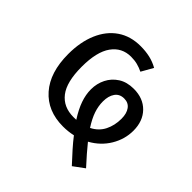

<svg xmlns="http://www.w3.org/2000/svg" viewBox="-176 -698 967 967"><g transform="rotate(45 307.5 -214.5)"><path d="M471.3 121.5Q440.5 88.7 414.9 59.7Q389.2 30.8 368.7 4.1Q334.9 11.8 298.5 11.8Q187.7 11.8 123.3 -61.3Q59 -134.4 59 -265.1Q59 -351.3 86.7 -415.9Q114.4 -480.5 165.9 -515.9Q217.4 -551.3 289.2 -551.3Q324.6 -551.3 355.4 -544.4Q386.2 -537.4 414.4 -521.5L379 -459Q359.5 -468.7 338.7 -474.1Q317.9 -479.5 292.8 -479.5Q227.7 -479.5 190 -426.9Q152.3 -374.4 152.3 -267.7Q152.3 -159.5 191.3 -109.2Q230.3 -59 302.1 -59Q312.3 -59 322.1 -59.5Q292.8 -105.1 279.2 -144.1Q265.6 -183.1 265.6 -220Q265.6 -261.5 283.3 -296.7Q301 -331.8 334.6 -353.3Q368.2 -374.9 416.9 -374.9Q484.1 -374.9 524.4 -333.6Q564.6 -292.3 564.6 -224.1Q564.6 -163.6 532.3 -109.5Q500 -55.4 441.5 -23.1Q459.5 -1 481.3 24.4Q503.1 49.7 529.7 78.5ZM351.3 -220Q351.3 -186.7 362.6 -153.3Q373.8 -120 400 -79.5Q441.5 -100.5 460.5 -138.7Q479.5 -176.9 479.5 -224.1Q479.5 -262.1 463.3 -284.1Q447.2 -306.2 416.9 -306.2Q384.6 -306.2 367.9 -282.3Q351.3 -258.5 351.3 -220Z"/></g></svg>

Font: FiraCode Nerd Font
Style: Regular
Weight: 400
Designer: Carrois Corporate, Edenspiekermann AG, Nikita Prokopov
Foundry: Carrois Corporate, Edenspiekermann AG, Nikita Prokopov
Version: Version 6.002;Nerd Fonts 3.4.0